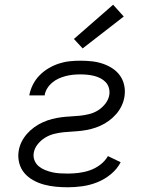

<svg xmlns="http://www.w3.org/2000/svg" viewBox="-20 -785 640 813"><path d="M267 8Q241 8 215.5 5.5Q190 3 166 -3.5Q142 -10 120.5 -22Q99 -34 83.5 -52Q68 -70 61.5 -94.5Q55 -119 59 -145Q62 -165 71 -183.5Q80 -202 94 -218Q108 -234 125.5 -246.5Q143 -259 162 -267.5Q181 -276 200.5 -281Q220 -286 239.5 -288.5Q259 -291 279 -292Q299 -293 318.5 -295Q338 -297 358 -302Q378 -307 395.5 -318Q413 -329 426.5 -346.5Q440 -364 443 -384Q445 -399 441 -413Q437 -427 427.5 -437Q418 -447 405.5 -453.5Q393 -460 379 -463.5Q365 -467 350 -468.5Q335 -470 320 -470Q305 -470 289.5 -468.5Q274 -467 258.5 -463Q243 -459 228.5 -452.5Q214 -446 201 -435Q188 -424 179.5 -410Q171 -396 169 -381H104Q104 -381 104 -381Q104 -381 104 -381Q108 -404 119 -426Q130 -448 147 -465.5Q164 -483 185 -495.5Q206 -508 228.5 -515.5Q251 -523 274 -525.5Q297 -528 320 -528Q344 -528 368 -525.5Q392 -523 414.5 -515.5Q437 -508 456 -495.5Q475 -483 488 -465Q501 -447 506 -423.5Q511 -400 507 -376Q504 -356 495 -337Q486 -318 472 -302Q458 -286 441 -273.5Q424 -261 405 -252.5Q386 -244 366.5 -239Q347 -234 327 -231.5Q307 -229 287.5 -228Q268 -227 248.5 -225Q229 -223 209 -218Q189 -213 171 -202Q153 -191 139.5 -174Q126 -157 123 -138Q120 -121 126 -106Q132 -91 144 -81Q156 -71 171 -65Q186 -59 201.5 -55.5Q217 -52 234 -51Q251 -50 267 -50Q290 -50 314 -53Q338 -56 361 -64Q384 -72 404.5 -87.5Q425 -103 437 -124L491 -98Q476 -69 449 -47Q422 -25 391.5 -13Q361 -1 329.5 3.5Q298 8 267 8ZM330 -580 293 -620 459 -765 504 -715Z"/></svg>

Font: Iosevka SS04 Light Extended
Style: Italic
Weight: 300
Width: 7
Italic angle: -9°
Monospace: yes
Designer: Belleve Invis
Foundry: Belleve Invis
Version: Version 19.0.0; ttfautohint (v1.8.4)